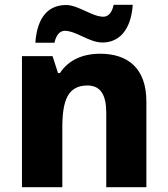

<svg xmlns="http://www.w3.org/2000/svg" viewBox="-20 -784 703 804"><path d="M128 -605H208C216 -643 235 -655 251 -655C299 -655 353 -606 409 -606C475 -606 528 -653 536 -764H456C448 -726 430 -714 413 -714C365 -714 308 -763 257 -763C186 -763 136 -717 128 -605ZM399 -559C326 -559 266 -532 231 -478H223L200 -549H72V0H241V-250C241 -363 264 -426 346 -426C401 -426 425 -387 425 -311V0H593V-358C593 -499 515 -559 399 -559Z"/></svg>

Font: Noto Sans Ethiopic ExtraBold
Style: Regular
Weight: 800
Designer: Monotype Design Team
Foundry: Monotype Imaging Inc.
Version: Version 2.102